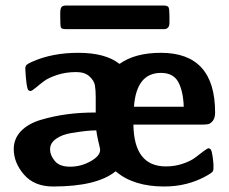

<svg xmlns="http://www.w3.org/2000/svg" viewBox="-20 -667 834 698"><path d="M199 -605V-620Q199 -634 203 -640.5Q207 -647 221 -647H574Q590 -647 593 -640Q596 -633 596 -610V-584Q596 -562 577 -561H221Q204 -561 201.5 -567Q199 -573 199 -605ZM30 -125Q30 -163 56.5 -190.5Q83 -218 129 -231.5Q175 -245 223 -251.5Q271 -258 328 -258V-314Q328 -340 325 -357Q322 -374 305 -389.5Q288 -405 257 -405Q219 -405 187.5 -394.5Q156 -384 140 -372Q124 -360 110.5 -348.5Q97 -337 91 -336L87 -337L83 -339Q79 -344 76.5 -363.5Q74 -383 73 -400L72 -417Q72 -427 77 -431.5Q82 -436 98 -443Q170 -475 265 -475Q363 -475 414 -435H415Q471 -475 565 -475Q762 -475 762 -258Q762 -238 753.5 -227.5Q745 -217 736 -215.5Q727 -214 712 -214H465Q467 -62 583 -62Q616 -62 645 -72Q674 -82 689.5 -94Q705 -106 719 -116.5Q733 -127 738 -128L742 -127L746 -124Q750 -118 752.5 -101Q755 -84 756 -70V-55Q756 -46 751.5 -41.5Q747 -37 733 -29Q663 11 577 11Q465 11 401 -44H400Q332 11 173 11Q105 11 67.5 -32Q30 -75 30 -125ZM162 -124Q162 -103 179 -82Q196 -61 235 -61Q274 -61 309 -80.5Q344 -100 344 -122Q344 -126 342 -134Q340 -142 336.5 -157.5Q333 -173 330 -193Q314 -193 294 -191Q274 -189 240 -183.5Q206 -178 184 -162.5Q162 -147 162 -124ZM467 -279H648Q646 -336 628 -369Q610 -402 565 -402Q476 -402 467 -279Z"/></svg>

Font: CMU Sans Serif
Style: Bold
Weight: 700
Version: Version 0.7.0